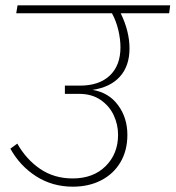

<svg xmlns="http://www.w3.org/2000/svg" viewBox="-20 -702 660 722"><path d="M616 -652H434Q467 -584 467 -520Q467 -454 431 -414Q395 -374 328 -364Q389 -354 424 -306.5Q459 -259 459 -195Q459 -136 433 -92Q407 -48 360.5 -24Q314 0 254 0Q177 0 116 -39Q55 -78 19 -143L45 -162Q79 -102 131.5 -66.5Q184 -31 253 -31Q331 -31 377.5 -77.5Q424 -124 424 -195Q424 -234 407.5 -269Q391 -304 358 -326.5Q325 -349 278 -349H224V-380H280Q353 -380 393 -418Q433 -456 433 -524Q433 -554 425 -588.5Q417 -623 401 -652H41L46 -682H620Z"/></svg>

Font: FiraGO UltraLight
Style: Italic
Weight: 200
Italic angle: -8°
Designer: bBox Type GmbH
Foundry: bBox Type GmbH
Version: Version 1.001